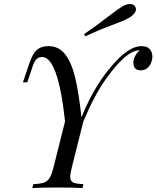

<svg xmlns="http://www.w3.org/2000/svg" viewBox="-20 -957 795 977"><path d="M97.2 0ZM531.7 -873.5Q581.1 -911.6 603.5 -924.8Q622.6 -936.5 641.6 -936.5Q662.6 -936.5 669.9 -919.9Q671.9 -915.5 671.9 -910.2Q671.9 -897.9 661.4 -886Q650.9 -874 636.7 -866.2Q612.3 -852.1 557.1 -832Q474.1 -801.3 414.6 -772L407.7 -783.2Q465.8 -822.3 531.7 -873.5ZM755.4 -668.5Q755.4 -653.8 749 -637.7Q742.7 -621.6 729.2 -610.4Q715.8 -599.1 696.3 -599.1Q658.7 -599.1 658.7 -638.7Q658.7 -654.8 667.5 -671.4Q676.3 -688 690.4 -701.2H687.5Q660.6 -699.7 632.3 -679.2Q580.1 -641.1 519.8 -556.4Q459.5 -471.7 403.8 -337.9L345.7 -106Q337.4 -73.7 337.4 -57.6Q337.4 -43 344 -35.2Q350.6 -27.3 364.5 -24.2Q378.4 -21 404.3 -20L399.4 0Q354.5 -2.9 275.4 -2.9Q187.5 -2.9 144.5 0L149.4 -20Q185.5 -21.5 203.6 -27.8Q221.7 -34.2 232.4 -51.5Q243.2 -68.8 252.4 -106L311 -339.4Q275.4 -667 194.3 -667Q177.2 -667 166 -656.2Q154.8 -645.5 146.5 -620.1L118.7 -538.1H96.7L129.4 -634.8Q140.1 -666 151.9 -684.6Q163.6 -703.1 181.6 -712.6Q199.7 -722.2 227.5 -722.2Q280.3 -722.2 312.7 -679.2Q345.2 -636.2 363.3 -559.3Q381.3 -482.4 394.5 -359.9Q466.8 -541.5 581.5 -657.2Q646.5 -722.2 699.7 -722.2Q729 -722.2 742.2 -706.8Q755.4 -691.4 755.4 -668.5Z"/></svg>

Font: TypoPRO Playfair Display SC
Style: Italic
Weight: 400
Italic angle: -14°
Designer: Claus Eggers Sørensen
Foundry: Claus Eggers Sørensen
Version: Version 1.004;PS 001.004;hotconv 1.0.70;makeotf.lib2.5.58329